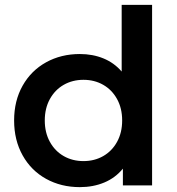

<svg xmlns="http://www.w3.org/2000/svg" viewBox="-20 -762 727 789"><path d="M605 -742V0H485V-69Q454 -31 408.5 -12Q363 7 308 7Q231 7 169.5 -27Q108 -61 73 -123.5Q38 -186 38 -267Q38 -348 73 -410Q108 -472 169.5 -506Q231 -540 308 -540Q361 -540 405 -522Q449 -504 480 -468V-742ZM482 -267Q482 -317 461 -355Q440 -393 404 -413.5Q368 -434 323 -434Q278 -434 242 -413.5Q206 -393 185 -355Q164 -317 164 -267Q164 -217 185 -179Q206 -141 242 -120.5Q278 -100 323 -100Q368 -100 404 -120.5Q440 -141 461 -179Q482 -217 482 -267Z"/></svg>

Font: mBank SemiBold
Style: Regular
Weight: 600
Designer: Julieta Ulanovsky
Foundry: Julieta Ulanovsky
Version: Version 7.200